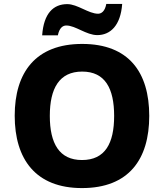

<svg xmlns="http://www.w3.org/2000/svg" viewBox="-20 -949 836 979"><path d="M195 -769H275C283 -808 301 -819 318 -819C365 -819 420 -770 476 -770C542 -770 595 -818 603 -929H522C515 -890 496 -879 480 -879C432 -879 375 -928 323 -928C253 -928 203 -882 195 -769ZM741 -358C741 -580 637 -725 399 -725C162 -725 55 -580 55 -359C55 -137 162 10 398 10C637 10 741 -137 741 -358ZM234 -358C234 -498 282 -584 399 -584C516 -584 562 -498 562 -358C562 -218 516 -133 398 -133C282 -133 234 -218 234 -358Z"/></svg>

Font: Noto Sans Bengali UI ExtraBold
Style: Regular
Weight: 800
Designer: Jelle Bosma - Monotype Design Team
Foundry: Monotype Imaging Inc.
Version: Version 2.003